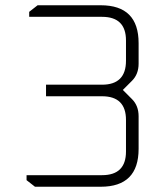

<svg xmlns="http://www.w3.org/2000/svg" viewBox="-20 -710 618 730"><path d="M81 -25V-44H368Q459 -44 459 -134V-254Q459 -344 368 -344H155V-388H368Q459 -388 459 -479V-556Q459 -646 368 -646H91V-665L123 -690H363Q507 -690 507 -546V-468Q507 -428 482 -403L447 -368L482 -333Q507 -308 507 -268V-144Q507 0 363 0H113Z"/></svg>

Font: Oxanium ExtraLight
Style: Regular
Weight: 200
Designer: Severin Meyer
Version: Version 2.000